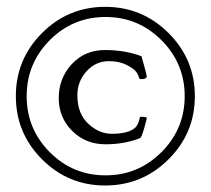

<svg xmlns="http://www.w3.org/2000/svg" viewBox="-20 -621 629 573"><path d="M418 -269.5Q418 -264.6 410.2 -237.8Q402.3 -210.9 398.4 -209Q352.5 -190.4 294.9 -190.4Q235.4 -190.4 195.3 -230.5Q155.3 -270.5 155.3 -328.1Q155.3 -387.7 194.3 -429.7Q233.4 -471.7 293 -471.7Q353.5 -471.7 402.3 -453.1Q418 -397.5 418 -393.6Q418 -384.8 402.3 -384.8Q399.4 -384.8 395.5 -386.7Q393.6 -396.5 386.7 -406.2Q379.9 -416 357.9 -427.2Q335.9 -438.5 304.7 -438.5Q265.6 -438.5 238.3 -408.2Q210.9 -377.9 210.9 -336.9Q210.9 -282.2 243.2 -252Q275.4 -221.7 313.5 -221.7Q363.3 -221.7 383.8 -240.2Q388.7 -245.1 392.1 -252.9Q395.5 -260.7 396.5 -266.6Q397.5 -272.5 398.4 -272.5Q416 -272.5 418 -269.5ZM105.5 -145.5Q27.3 -223.6 27.3 -334Q27.3 -444.3 105.5 -522.5Q183.6 -600.6 293.9 -600.6Q404.3 -600.6 482.9 -522.5Q561.5 -444.3 561.5 -334Q561.5 -223.6 482.9 -145.5Q404.3 -67.4 293.9 -67.4Q183.6 -67.4 105.5 -145.5ZM128.4 -501Q59.6 -431.6 59.6 -334Q59.6 -236.3 128.4 -167Q197.3 -97.7 294.9 -97.7Q392.6 -97.7 461.9 -167Q531.2 -236.3 531.2 -334Q531.2 -431.6 461.9 -501Q392.6 -570.3 294.9 -570.3Q197.3 -570.3 128.4 -501Z"/></svg>

Font: Crimson Text
Style: Regular
Weight: 400
Version: Version 0.13